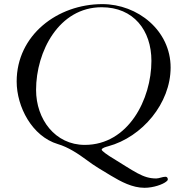

<svg xmlns="http://www.w3.org/2000/svg" viewBox="-20 -729 849 933"><path d="M739.3 138.2C673.8 138.2 637.2 106.4 511.2 29.3C505.4 25.9 474.1 4.4 474.1 -1.5C474.1 -9.8 496.1 -15.6 505.4 -18.1C671.4 -63 809.1 -227.1 809.1 -400.9C809.1 -580.6 649.4 -709 477.1 -709C259.8 -709 61 -558.6 61 -333C61 -210 135.7 -66.4 261.2 -28.8C311 -14.2 359.4 17.6 401.4 48.8C438.5 77.1 478.5 100.1 519 124.5C567.9 153.8 623 183.6 682.1 183.6C725.6 183.6 772 167 788.6 152.8C793.5 148.9 795.4 146.5 795.4 142.6C795.4 135.3 791.5 129.9 784.2 129.9C770 129.9 752.9 138.2 739.3 138.2ZM155.3 -292C155.3 -479.5 266.6 -693.8 474.1 -693.8C628.9 -693.8 715.8 -582 715.8 -433.1C715.8 -246.6 603.5 -24.9 392.1 -24.9C248 -24.9 155.3 -149.4 155.3 -292Z"/></svg>

Font: Cardo
Style: Italic
Weight: 400
Designer: David J. Perry
Foundry: David J. Perry
Version: Version 0.99